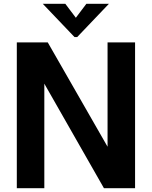

<svg xmlns="http://www.w3.org/2000/svg" viewBox="-20 -985 795 1005"><path d="M212 0H68V-763H230L543 -217V-763H687V0H524L212 -547ZM384 -791H370L204 -965H322L377 -892L432 -965H550Z"/></svg>

Font: Open Sauce One
Style: Bold
Weight: 700
Designer: Alfredo Marco Pradil
Foundry: Creative Sauce Fz LLC
Version: Version 1.477